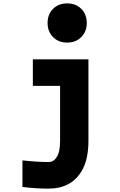

<svg xmlns="http://www.w3.org/2000/svg" viewBox="-20 -932 707 1129"><path d="M292 -879.9Q324.2 -912.1 375 -912.1Q425.8 -912.1 458 -879.9Q490.2 -847.7 490.2 -796.9Q490.2 -746.1 458 -713.9Q425.8 -681.6 375 -681.6Q324.2 -681.6 292 -713.9Q259.8 -746.1 259.8 -796.9Q259.8 -847.7 292 -879.9ZM333.3 -104.2V-427.1H173.2V-583.3H500V-104.2Q500 7.2 460.3 73.6Q398.4 177.1 265.6 177.1Q190.1 177.1 112 167.3V11.1Q199.9 20.8 265.6 20.8Q290.4 20.8 306.3 1.6Q322.3 -17.6 327.8 -43.9Q333.3 -70.3 333.3 -104.2Z"/></svg>

Font: Monoid
Style: Bold
Weight: 700
Width: 4
Designer: Andreas Larsen (@larsenwork)
Version: Version 0.61